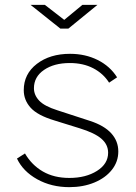

<svg xmlns="http://www.w3.org/2000/svg" viewBox="-20 -762 560 792"><path d="M50 -108 83 -129Q111 -81 157 -54.5Q203 -28 266 -28Q334 -28 380 -57Q426 -86 426 -132Q426 -166 398 -190Q370 -214 308 -233L205 -265Q135 -286 106.5 -317.5Q78 -349 78 -390Q78 -457 132 -498.5Q186 -540 269 -540Q332 -540 383 -514.5Q434 -489 463 -443L430 -421Q406 -459 364.5 -480.5Q323 -502 268 -502Q203 -502 161.5 -473.5Q120 -445 120 -398Q120 -370 141.5 -347Q163 -324 217 -307L352 -263Q410 -244 439 -212Q468 -180 468 -137Q468 -95 441.5 -61.5Q415 -28 369 -9Q323 10 266 10Q192 10 133.5 -22.5Q75 -55 50 -108ZM382 -742 262 -644H229L106 -742H165L245 -680L320 -742Z"/></svg>

Font: Morrison Thin
Style: Regular
Weight: 100
Designer: Pablo Impallari, Rodrigo Fuenzalida (Modified by Dan O. Williams)
Version: Version 0.03;June 6, 2019;FontCreator 11.5.0.2425 64-bit; tt